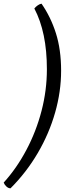

<svg xmlns="http://www.w3.org/2000/svg" viewBox="-65 -820 371 1040"><path d="M-8 200Q-20 200 -30.5 190Q-41 180 -45 169Q25 92 78 -8Q131 -108 160 -219.5Q189 -331 189 -445Q189 -645 121 -774Q129 -784 140 -791.5Q151 -799 160 -800Q210 -728 238 -639.5Q266 -551 266 -437Q266 -324 233.5 -210Q201 -96 139.5 9Q78 114 -8 200Z"/></svg>

Font: Texturina 72pt 72pt Regular
Style: Italic
Weight: 400
Italic angle: -11°
Designer: Guillermo Torres Carreño
Foundry: Omnibus-Type
Version: Version 1.002; ttfautohint (v1.8.3)